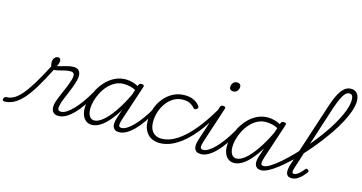

<svg xmlns="http://www.w3.org/2000/svg" viewBox="-299 -1476 3678 1950"><g transform="rotate(15 1539.5 -501.0)"><path d="M-181 17Q-193 17 -197 9.5Q-201 2 -199 -7Q-197 -16 -189 -23.5Q-181 -31 -169 -31Q-132 -31 -95 -51Q-58 -71 -16 -118.5Q26 -166 77.5 -250Q129 -334 195 -462L230 -438Q165 -309 111.5 -221Q58 -133 10 -81Q-38 -29 -84.5 -6Q-131 17 -181 17ZM389 17Q360 17 343 5.5Q326 -6 319 -25Q312 -44 314 -67.5Q316 -91 323 -115Q330 -135 342.5 -166Q355 -197 371 -233.5Q387 -270 401.5 -306.5Q416 -343 425 -374Q437 -416 429 -434.5Q421 -453 392 -453Q363 -453 331.5 -445.5Q300 -438 271.5 -430.5Q243 -423 221 -423Q210 -423 201 -431Q192 -439 187 -454Q182 -469 181 -491Q181 -510 187.5 -525Q194 -540 206 -549Q218 -558 235 -558Q247 -558 254.5 -549Q262 -540 262 -526Q262 -517 258.5 -503.5Q255 -490 243 -469Q261 -471 281 -477Q301 -483 322.5 -489Q344 -495 366.5 -499.5Q389 -504 411 -504Q442 -504 460.5 -489.5Q479 -475 483.5 -445.5Q488 -416 476 -372Q468 -342 454 -304.5Q440 -267 424 -229.5Q408 -192 395 -160.5Q382 -129 377 -109Q366 -71 370 -51Q374 -31 402 -31Q412 -31 415.5 -23.5Q419 -16 417.5 -7Q416 2 409 9.5Q402 17 389 17Z M389 17Q378 17 373 9.5Q368 2 369.5 -7Q371 -16 379.5 -23.5Q388 -31 403 -31Q428 -31 460 -51Q492 -71 527.5 -108Q563 -145 599.5 -195.5Q636 -246 670 -307Q675 -316 684 -315Q693 -314 699 -307.5Q705 -301 700 -292Q663 -222 624 -165Q585 -108 545 -67.5Q505 -27 466 -5Q427 17 389 17Z M738 17Q705 17 679.5 -1Q654 -19 640 -52.5Q626 -86 626 -131Q626 -175 640.5 -227.5Q655 -280 682.5 -331.5Q710 -383 750.5 -425.5Q791 -468 843 -493.5Q895 -519 958 -519Q994 -519 1034 -507Q1074 -495 1106 -472L1092 -428Q1049 -454 1014 -461.5Q979 -469 949 -469Q900 -469 858.5 -447.5Q817 -426 784.5 -390Q752 -354 729 -309.5Q706 -265 694 -220Q682 -175 682 -136Q682 -106 690 -82.5Q698 -59 713.5 -46Q729 -33 752 -33Q792 -33 842.5 -75Q893 -117 950.5 -200Q1008 -283 1066 -407L1084 -369Q1021 -236 961 -150.5Q901 -65 845 -24Q789 17 738 17ZM1025 17Q998 17 982.5 7Q967 -3 960.5 -20.5Q954 -38 956 -62.5Q958 -87 968 -116L1091 -494Q1096 -506 1102.5 -510.5Q1109 -515 1122 -515Q1140 -515 1145 -508Q1150 -501 1146 -489L1023 -117Q1008 -71 1010.5 -51Q1013 -31 1038 -31Q1048 -31 1052.5 -23.5Q1057 -16 1055.5 -7Q1054 2 1046.5 9.5Q1039 17 1025 17Z M1025 17Q1014 17 1009 9.5Q1004 2 1005.5 -7Q1007 -16 1015.5 -23.5Q1024 -31 1039 -31Q1064 -31 1096 -51Q1128 -71 1163.5 -108Q1199 -145 1235.5 -195.5Q1272 -246 1306 -307Q1311 -316 1320 -315Q1329 -314 1335 -307.5Q1341 -301 1336 -292Q1299 -222 1260 -165Q1221 -108 1181 -67.5Q1141 -27 1102 -5Q1063 17 1025 17Z M1455 17Q1369 17 1323 -35Q1277 -87 1277 -175Q1277 -241 1298.5 -302.5Q1320 -364 1360 -413Q1400 -462 1455 -490.5Q1510 -519 1577 -519Q1633 -519 1674 -498.5Q1715 -478 1735 -447Q1741 -438 1739.5 -431Q1738 -424 1728 -415Q1717 -408 1709 -408Q1701 -408 1694 -416Q1675 -439 1647 -454.5Q1619 -470 1571 -470Q1516 -470 1472.5 -444Q1429 -418 1397.5 -375Q1366 -332 1349.5 -279.5Q1333 -227 1333 -174Q1333 -130 1347.5 -98Q1362 -66 1390 -48.5Q1418 -31 1460 -31Q1471 -31 1475.5 -23.5Q1480 -16 1479 -6.5Q1478 3 1471.5 10Q1465 17 1455 17Z M1451 17Q1439 17 1433.5 10Q1428 3 1428.5 -6.5Q1429 -16 1436.5 -23.5Q1444 -31 1457 -31Q1538 -31 1620.5 -84.5Q1703 -138 1785 -237.5Q1867 -337 1946 -474Q1950 -481 1958.5 -479Q1967 -477 1972.5 -470.5Q1978 -464 1973 -455Q1893 -306 1806.5 -200.5Q1720 -95 1630 -39Q1540 17 1451 17Z M1886 17Q1858 17 1841.5 7Q1825 -3 1818 -21Q1811 -39 1813.5 -63.5Q1816 -88 1825 -117L1949 -494Q1953 -506 1959 -510.5Q1965 -515 1978 -515Q1995 -515 2001 -509Q2007 -503 2003 -491L1881 -118Q1866 -72 1868.5 -51.5Q1871 -31 1899 -31Q1910 -31 1914.5 -23.5Q1919 -16 1917 -7Q1915 2 1907.5 9.5Q1900 17 1886 17ZM2038 -683Q2021 -683 2009.5 -692.5Q1998 -702 1998 -719Q1998 -743 2013 -762.5Q2028 -782 2056 -782Q2073 -782 2084.5 -773Q2096 -764 2096 -745Q2096 -722 2081 -702.5Q2066 -683 2038 -683Z M1885 17Q1874 17 1869 9.5Q1864 2 1865.5 -7Q1867 -16 1875.5 -23.5Q1884 -31 1899 -31Q1924 -31 1956 -51Q1988 -71 2023.5 -108Q2059 -145 2095.5 -195.5Q2132 -246 2166 -307Q2171 -316 2180 -315Q2189 -314 2195 -307.5Q2201 -301 2196 -292Q2159 -222 2120 -165Q2081 -108 2041 -67.5Q2001 -27 1962 -5Q1923 17 1885 17Z M2233 17Q2200 17 2174.5 -1Q2149 -19 2135 -52.5Q2121 -86 2121 -131Q2121 -175 2135.5 -227.5Q2150 -280 2177.5 -331.5Q2205 -383 2245.5 -425.5Q2286 -468 2338 -493.5Q2390 -519 2453 -519Q2489 -519 2529 -507Q2569 -495 2601 -472L2587 -428Q2544 -454 2509 -461.5Q2474 -469 2444 -469Q2395 -469 2353.5 -447.5Q2312 -426 2279.5 -390Q2247 -354 2224 -309.5Q2201 -265 2189 -220Q2177 -175 2177 -136Q2177 -106 2185 -82.5Q2193 -59 2208.5 -46Q2224 -33 2247 -33Q2287 -33 2337.5 -75Q2388 -117 2445.5 -200Q2503 -283 2561 -407L2579 -369Q2516 -236 2456 -150.5Q2396 -65 2340 -24Q2284 17 2233 17ZM2520 17Q2493 17 2477.5 7Q2462 -3 2455.5 -20.5Q2449 -38 2451 -62.5Q2453 -87 2463 -116L2586 -494Q2591 -506 2597.5 -510.5Q2604 -515 2617 -515Q2635 -515 2640 -508Q2645 -501 2641 -489L2518 -117Q2503 -71 2505.5 -51Q2508 -31 2533 -31Q2543 -31 2547.5 -23.5Q2552 -16 2550.5 -7Q2549 2 2541.5 9.5Q2534 17 2520 17Z M2520 17Q2507 17 2503 9.5Q2499 2 2502 -7Q2505 -16 2513.5 -23.5Q2522 -31 2534 -31Q2560 -31 2603 -57.5Q2646 -84 2700 -131Q2754 -178 2813.5 -239.5Q2873 -301 2931.5 -371.5Q2990 -442 3043.5 -516Q3097 -590 3137.5 -662Q3178 -734 3201.5 -798Q3225 -862 3225 -913Q3225 -925 3233.5 -931.5Q3242 -938 3252.5 -938Q3263 -938 3271 -931.5Q3279 -925 3279 -913Q3279 -867 3259.5 -808.5Q3240 -750 3205 -684Q3170 -618 3123 -549Q3076 -480 3022 -411.5Q2968 -343 2911 -280Q2854 -217 2797 -162.5Q2740 -108 2688.5 -68Q2637 -28 2593.5 -5.5Q2550 17 2520 17Z M2839 15Q2814 15 2800.5 5Q2787 -5 2782.5 -23Q2778 -41 2781 -65Q2784 -89 2793 -117L3013 -791Q3051 -909 3093 -964Q3135 -1019 3189 -1019Q3219 -1019 3239 -1005.5Q3259 -992 3269 -968Q3279 -944 3279 -913Q3279 -900 3271 -894Q3263 -888 3252.5 -888Q3242 -888 3233.5 -894Q3225 -900 3225 -913Q3225 -930 3221 -943Q3217 -956 3208.5 -962.5Q3200 -969 3185 -969Q3163 -969 3143.5 -949Q3124 -929 3103.5 -885Q3083 -841 3059 -769L2844 -103Q2836 -79 2833.5 -63.5Q2831 -48 2835.5 -41Q2840 -34 2850 -34Q2868 -34 2886 -45.5Q2904 -57 2920.5 -75Q2937 -93 2951 -109Q2957 -117 2963 -118Q2969 -119 2976 -113Q2987 -106 2988 -99.5Q2989 -93 2984 -86Q2973 -69 2951 -45Q2929 -21 2900.5 -3Q2872 15 2839 15Z"/></g></svg>

Font: Playwrite US Trad ExtraLight
Style: Regular
Weight: 250
Designer: Veronika Burian, José Scaglione
Foundry: TypeTogether
Version: Version 1.003